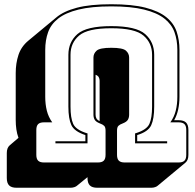

<svg xmlns="http://www.w3.org/2000/svg" viewBox="-20 -765 917 904"><path d="M696 -263V-507Q696 -563 655.5 -597.5Q615 -632 504 -632Q393 -632 352.5 -597.5Q312 -563 312 -507V-263Q312 -210 324.5 -182Q337 -154 388 -138L392 -137V-90H241V-100H382V-129Q330 -146 316 -176Q302 -206 302 -263V-507Q302 -567 344.5 -604.5Q387 -642 504 -642Q621 -642 663.5 -604.5Q706 -567 706 -507V-263Q706 -206 692 -175.5Q678 -145 626 -129V-100H767V-90H616V-137L620 -138Q671 -154 683.5 -182Q696 -210 696 -263ZM477 -36V-150Q477 -166 470.5 -172.5Q464 -179 450 -184Q432 -191 426 -201Q420 -211 420 -225V-494Q420 -513 435 -526.5Q450 -540 504 -540Q558 -540 573 -526.5Q588 -513 588 -494V-225Q588 -211 582 -201Q576 -191 558 -184Q544 -179 537.5 -172.5Q531 -166 531 -150V-36Q531 -17 539.5 -8.5Q548 0 567 0H821Q840 0 848.5 -8.5Q857 -17 857 -36V-153Q857 -172 848.5 -180.5Q840 -189 821 -189H782Q800 -214 807.5 -244Q815 -274 815 -309V-530Q815 -576 801.5 -613.5Q788 -651 753.5 -678Q719 -705 658 -720Q597 -735 504 -735Q411 -735 350 -720Q289 -705 254.5 -678Q220 -651 206.5 -613.5Q193 -576 193 -530V-309Q193 -274 200.5 -244Q208 -214 226 -189H187Q168 -189 159.5 -180.5Q151 -172 151 -153V-36Q151 -17 159.5 -8.5Q168 0 187 0H441Q460 0 468.5 -8.5Q477 -17 477 -36ZM430 -225Q430 -215 434 -207.5Q438 -200 449 -195V-385Q449 -394 445 -401.5Q441 -409 430 -413ZM392 69 343 109Q339 113 330.5 116Q322 119 312 119H58Q34 119 23 108Q12 97 12 73V-44Q12 -57 15.5 -66Q19 -75 26 -81L67 -116Q60 -135 57 -156Q54 -177 54 -200V-421Q54 -467 67 -506.5Q80 -546 114 -574L244 -682Q279 -712 341.5 -728.5Q404 -745 504 -745Q602 -745 664.5 -729Q727 -713 762.5 -684.5Q798 -656 811.5 -616.5Q825 -577 825 -530V-309Q825 -278 819 -250Q813 -222 800 -199H821Q845 -199 856 -188Q867 -177 867 -153V-36Q867 -23 863.5 -14Q860 -5 853 1L723 109Q719 113 710.5 116Q702 119 692 119H438Q414 119 403 108Q392 97 392 73Z"/></svg>

Font: Bungee Shade
Style: Regular
Weight: 400
Designer: David Jonathan Ross
Foundry: David Jonathan Ross
Version: Version 1.001;PS 1.0;hotconv 1.0.72;makeotf.lib2.5.5900